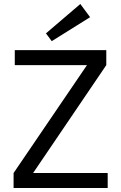

<svg xmlns="http://www.w3.org/2000/svg" viewBox="-20 -941 606 961"><path d="M416 -616 512 -615 145 -74 48 -75ZM519 -75V0H48V-75ZM512 -690V-615H54V-690ZM382 -921 431 -855 239 -735 210 -774Z"/></svg>

Font: Exo 2
Style: Regular
Weight: 400
Designer: Natanael Gama
Foundry: Natanael Gama
Version: Version 2.010